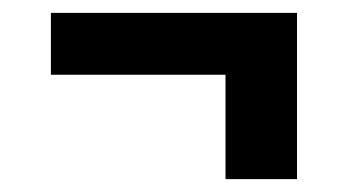

<svg xmlns="http://www.w3.org/2000/svg" viewBox="-20 -408 540 298"><path d="M330 -130V-292H59V-388H441V-130Z"/></svg>

Font: Iosevka Algr
Style: Bold
Weight: 700
Monospace: yes
Designer: Belleve Invis
Foundry: Belleve Invis
Version: Version 26.0.2; ttfautohint (v1.8.3)